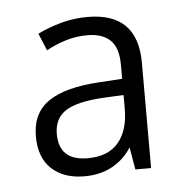

<svg xmlns="http://www.w3.org/2000/svg" viewBox="-35 -757 390 401"><g transform="rotate(-5 159.5 -556.5)"><path d="M162 -722Q267 -722 267 -617V-396H234L226 -443Q211 -419 186 -405Q161 -391 127 -391Q84 -391 58.5 -414.5Q33 -438 33 -483Q33 -532 68.5 -556Q104 -580 176 -584L223 -587V-616Q223 -653 206 -668.5Q189 -684 159 -684Q135 -684 113.5 -677.5Q92 -671 72 -660L57 -696Q79 -707 106 -714.5Q133 -722 162 -722ZM182 -551Q126 -548 101.5 -532.5Q77 -517 77 -484Q77 -428 137 -428Q180 -428 201.5 -453.5Q223 -479 223 -524V-553Z"/></g></svg>

Font: Noto Sans Sinhala UI SemiCondensed Light
Style: Regular
Weight: 300
Width: 4
Designer: Jelle Bosma - Monotype Design Team
Foundry: Monotype Imaging Inc.
Version: Version 2.006; ttfautohint (v1.8.4.7-5d5b)